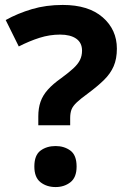

<svg xmlns="http://www.w3.org/2000/svg" viewBox="-20 -744 517 777"><path d="M135 -273Q135 -306 144 -332Q153 -358 173.5 -381Q194 -404 228 -428Q258 -450 276.5 -467Q295 -484 303.5 -501Q312 -518 312 -539Q312 -571 288.5 -587.5Q265 -604 223 -604Q181 -604 140 -591Q99 -578 56 -556L3 -663Q52 -690 109 -707Q166 -724 234 -724Q338 -724 395.5 -674Q453 -624 453 -547Q453 -506 440 -476Q427 -446 401 -420.5Q375 -395 336 -366Q307 -345 291 -330Q275 -315 269.5 -301Q264 -287 264 -266V-237H135ZM119 -70Q119 -116 144 -134.5Q169 -153 205 -153Q240 -153 265 -134.5Q290 -116 290 -70Q290 -26 265 -6.5Q240 13 205 13Q169 13 144 -6.5Q119 -26 119 -70Z"/></svg>

Font: Noto Sans Hebrew
Style: Bold
Weight: 700
Designer: Monotype Design Team
Foundry: Monotype Imaging Inc.
Version: Version 2.003